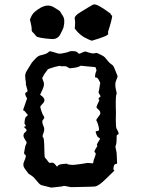

<svg xmlns="http://www.w3.org/2000/svg" viewBox="-20 -848 640 867"><path d="M478.5 -787.1C441.4 -814.5 417 -829.1 404.3 -828.1C402.3 -828.1 400.4 -827.1 398.4 -826.2C387.7 -820.3 370.1 -809.6 344.7 -793.9C324.2 -782.2 315.4 -771.5 317.4 -762.7C319.3 -754.9 320.3 -740.2 317.4 -719.7C328.1 -704.1 341.8 -691.4 358.4 -680.7C376 -670.9 388.7 -666 394.5 -664.1C444.3 -678.7 468.8 -688.5 468.8 -695.3L467.8 -704.1C480.5 -743.2 486.3 -767.6 486.3 -774.4C486.3 -776.4 487.3 -776.4 486.3 -777.3C483.4 -778.3 480.5 -781.2 478.5 -787.1ZM251 -796.9C250 -798.8 240.2 -804.7 222.7 -815.4C205.1 -826.2 184.6 -825.2 162.1 -812.5C142.6 -800.8 128.9 -789.1 123 -777.3C117.2 -765.6 115.2 -759.8 115.2 -758.8C122.1 -732.4 124 -717.8 123 -714.8C122.1 -711.9 123 -709 126 -704.1C132.8 -698.2 138.7 -691.4 142.6 -685.5C146.5 -679.7 168.9 -674.8 210.9 -671.9C230.5 -669.9 244.1 -677.7 252 -692.4C259.8 -707 264.6 -717.8 266.6 -723.6C272.5 -747.1 271.5 -764.6 263.7 -776.4C255.9 -788.1 252 -794.9 251 -796.9ZM341.8 -606.4C336.9 -604.5 333 -606.4 330.1 -611.3C326.2 -615.2 319.3 -617.2 308.6 -617.2H302.7C295.9 -616.2 293 -616.2 292 -615.2C291 -613.3 280.3 -610.4 258.8 -606.4C252.9 -605.5 247.1 -605.5 242.2 -606.4C237.3 -608.4 225.6 -611.3 209 -616.2C204.1 -617.2 201.2 -615.2 197.3 -611.3C194.3 -607.4 182.6 -602.5 161.1 -597.7C154.3 -595.7 148.4 -591.8 142.6 -585.9C136.7 -580.1 129.9 -572.3 124 -565.4L101.6 -529.3C95.7 -519.5 92.8 -510.7 93.8 -502C94.7 -493.2 94.7 -487.3 95.7 -483.4C97.7 -475.6 97.7 -470.7 96.7 -469.7C95.7 -469.7 98.6 -460.9 103.5 -442.4C105.5 -436.5 103.5 -432.6 97.7 -430.7C91.8 -428.7 92.8 -419.9 100.6 -406.2L102.5 -404.3C102.5 -403.3 95.7 -385.7 84 -350.6C86.9 -348.6 88.9 -347.7 89.8 -347.7L103.5 -332C106.4 -328.1 104.5 -325.2 99.6 -322.3C93.8 -319.3 91.8 -309.6 90.8 -293.9C89.8 -291 90.8 -288.1 94.7 -283.2C98.6 -278.3 95.7 -276.4 86.9 -275.4C91.8 -271.5 95.7 -267.6 98.6 -263.7C102.5 -260.7 99.6 -255.9 90.8 -248C87.9 -246.1 86.9 -242.2 85.9 -237.3C85 -231.4 89.8 -221.7 98.6 -209C100.6 -205.1 100.6 -201.2 97.7 -196.3C94.7 -191.4 91.8 -179.7 88.9 -159.2C87.9 -155.3 89.8 -151.4 94.7 -148.4C98.6 -145.5 96.7 -135.7 88.9 -119.1C84 -108.4 84 -97.7 90.8 -87.9C97.7 -79.1 103.5 -71.3 107.4 -65.4C106.4 -64.5 109.4 -63.5 115.2 -59.6C120.1 -56.6 124 -53.7 127.9 -50.8C128.9 -50.8 133.8 -45.9 142.6 -35.2C151.4 -24.4 157.2 -18.6 159.2 -16.6C162.1 -13.7 167 -11.7 171.9 -10.7C176.8 -9.8 188.5 -6.8 207 -2C208 -2 209 -2 209 -1H210C213.9 -1 226.6 -2 249 -4.9C259.8 -5.9 264.6 -6.8 265.6 -7.8C266.6 -9.8 277.3 -7.8 299.8 -2.9L350.6 -3.9C384.8 -4.9 404.3 -4.9 409.2 -5.9C418 -6.8 434.6 -16.6 457 -39.1C479.5 -61.5 493.2 -74.2 497.1 -78.1C492.2 -79.1 491.2 -83 493.2 -93.8C494.1 -104.5 500 -109.4 508.8 -108.4L506.8 -155.3C506.8 -156.2 505.9 -164.1 502 -180.7C501 -184.6 501 -189.5 503.9 -194.3C505.9 -200.2 506.8 -212.9 506.8 -232.4C505.9 -237.3 508.8 -239.3 513.7 -241.2C515.6 -242.2 515.6 -243.2 515.6 -245.1C515.6 -249 512.7 -255.9 506.8 -266.6C503.9 -270.5 502.9 -284.2 502.9 -307.6C503.9 -331.1 503.9 -348.6 502.9 -362.3C502 -401.4 503.9 -420.9 505.9 -421.9C507.8 -423.8 506.8 -431.6 502.9 -446.3C500 -460 500 -471.7 502.9 -480.5C505.9 -489.3 508.8 -495.1 509.8 -498C511.7 -502 510.7 -505.9 508.8 -509.8C506.8 -513.7 502 -525.4 494.1 -545.9C492.2 -549.8 489.3 -553.7 484.4 -556.6C479.5 -559.6 471.7 -566.4 460.9 -580.1C457 -585 453.1 -589.8 449.2 -592.8C445.3 -595.7 436.5 -600.6 420.9 -607.4C417 -609.4 413.1 -609.4 407.2 -607.4C401.4 -605.5 389.6 -607.4 373 -613.3L367.2 -615.2C362.3 -616.2 353.5 -612.3 341.8 -606.4ZM261.7 -548.8C272.5 -549.8 280.3 -548.8 285.2 -544.9C290 -541 294.9 -539.1 299.8 -540C321.3 -542 333 -544.9 337.9 -547.9C341.8 -550.8 345.7 -551.8 349.6 -550.8C367.2 -548.8 377 -547.9 377.9 -547.9C378.9 -547.9 389.6 -546.9 411.1 -544.9C415 -534.2 417 -528.3 415 -527.3C414.1 -526.4 413.1 -523.4 411.1 -516.6C408.2 -502.9 408.2 -497.1 413.1 -498C417 -499 420.9 -495.1 424.8 -489.3C430.7 -478.5 433.6 -472.7 432.6 -471.7C431.6 -470.7 430.7 -463.9 428.7 -450.2C426.8 -439.5 425.8 -433.6 424.8 -431.6C424.8 -429.7 427.7 -424.8 434.6 -413.1C425.8 -406.2 422.9 -401.4 425.8 -399.4C428.7 -397.5 428.7 -395.5 427.7 -392.6C421.9 -381.8 418.9 -374 417 -369.1C415 -364.3 416 -361.3 418 -359.4C428.7 -350.6 432.6 -344.7 432.6 -339.8C433.6 -335.9 432.6 -331.1 428.7 -327.1C418 -313.5 413.1 -305.7 415 -303.7C417 -301.8 419.9 -295.9 422.9 -285.2C428.7 -266.6 428.7 -257.8 421.9 -256.8C415 -256.8 411.1 -254.9 412.1 -251C417 -235.4 420.9 -227.5 425.8 -226.6C430.7 -224.6 432.6 -221.7 430.7 -218.8C420.9 -203.1 416 -195.3 418 -193.4C419.9 -191.4 419.9 -187.5 416 -182.6C407.2 -168.9 404.3 -162.1 408.2 -160.2C412.1 -158.2 413.1 -154.3 411.1 -147.5C406.2 -133.8 404.3 -127 403.3 -126L400.4 -110.4L374 -112.3C373 -112.3 366.2 -110.4 351.6 -108.4C335.9 -105.5 326.2 -105.5 321.3 -104.5C317.4 -103.5 311.5 -103.5 304.7 -103.5C291 -104.5 285.2 -105.5 284.2 -107.4C284.2 -109.4 281.2 -109.4 276.4 -108.4C257.8 -107.4 246.1 -105.5 242.2 -100.6C238.3 -95.7 236.3 -94.7 234.4 -98.6C226.6 -110.4 218.8 -115.2 212.9 -113.3C207 -111.3 202.1 -112.3 199.2 -116.2C191.4 -127 185.5 -133.8 182.6 -136.7C180.7 -140.6 180.7 -159.2 179.7 -194.3C178.7 -210 178.7 -220.7 175.8 -225.6C172.9 -229.5 170.9 -233.4 172.9 -237.3C172.9 -238.3 174.8 -242.2 177.7 -252C180.7 -260.7 180.7 -270.5 176.8 -277.3C169.9 -293 168.9 -302.7 174.8 -307.6C179.7 -313.5 180.7 -317.4 179.7 -319.3C173.8 -328.1 168.9 -338.9 166 -349.6C162.1 -360.4 161.1 -367.2 163.1 -369.1L176.8 -384.8C185.5 -396.5 179.7 -408.2 161.1 -419.9C170.9 -440.4 176.8 -454.1 177.7 -460C178.7 -465.8 178.7 -471.7 177.7 -475.6C173.8 -487.3 171.9 -492.2 170.9 -494.1C169.9 -495.1 173.8 -501 179.7 -512.7C190.4 -526.4 195.3 -534.2 196.3 -535.2C197.3 -536.1 207 -540 227.5 -545.9C243.2 -549.8 252 -551.8 252.9 -549.8C253.9 -548.8 255.9 -547.9 261.7 -548.8Z"/></svg>

Font: Hermetico
Style: Regular
Weight: 400
Version: Version 1.0